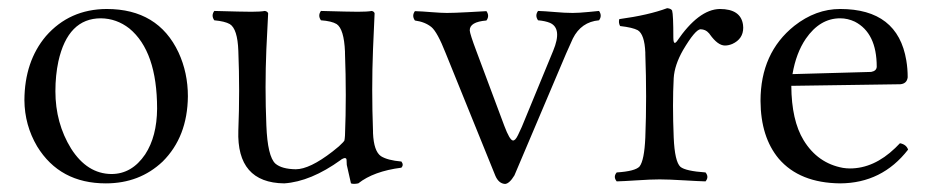

<svg xmlns="http://www.w3.org/2000/svg" viewBox="-20 -441 2289 472"><path d="M40 -194.8Q40.5 -290 92.8 -352.1Q150.9 -418.5 242.2 -418.9Q368.7 -418.9 418.9 -312Q441.9 -262.2 441.9 -204.1Q440.9 -104.5 379.9 -43.9Q323.2 9.8 240.2 9.8Q127 9.8 71.3 -81.1Q40.5 -133.3 40 -194.8ZM228 -396Q147 -396 123.5 -290Q116.2 -255.9 116.2 -216.8Q116.2 -138.2 154.8 -75.7Q194.3 -13.7 253.9 -13.2Q304.2 -13.2 336.9 -61.5Q365.7 -105.5 366.2 -173.8Q366.2 -314.9 297.9 -371.1Q266.6 -395.5 228 -396Z M678.7 9.8Q561.5 8.3 565.9 -120.1Q569.8 -217.8 565.9 -315.9Q564 -370.1 544.9 -381.8Q532.7 -388.7 506.8 -391.1Q498.5 -402.8 506.8 -414.1Q577.1 -412.1 598.1 -412.1Q620.6 -412.1 630.9 -414.1Q637.7 -413.1 639.2 -408.2Q639.2 -407.2 634.8 -319.8Q630.9 -226.6 634.8 -132.8Q637.7 -56.2 657.2 -38.6Q672.9 -25.4 707 -24.9Q741.2 -24.9 797.4 -68.4Q806.2 -75.2 813 -81.1Q825.7 -92.8 826.7 -95.7Q827.6 -100.1 828.1 -107.9Q832 -205.6 828.1 -310.1Q828.1 -312.5 828.1 -314Q825.7 -369.6 807.6 -381.8Q795.4 -389.2 769 -391.1Q760.7 -402.8 769 -414.1Q839.4 -412.1 859.9 -412.1Q883.3 -412.1 894 -414.1Q899.9 -412.6 900.9 -408.2Q900.9 -407.2 897 -319.8Q893.1 -222.2 897 -117.7Q897 -115.2 897 -113.8Q898.9 -69.3 916.5 -57.1Q932.6 -46.9 966.8 -43.9Q973.1 -35.6 966.8 -28.8Q898.4 -20 860.8 9.8Q849.1 12.2 842.8 9.8Q842.8 9.8 832.5 -35.6Q832 -42.5 832 -46.9Q832 -56.2 820.3 -49.8Q818.8 -48.8 817.9 -47.9Q744.1 5.4 678.7 9.8Z M1302.7 -391.1Q1294.4 -402.8 1302.7 -414.1Q1318.4 -413.6 1341.8 -411.6Q1369.1 -409.2 1387.7 -409.2Q1402.3 -409.2 1427.2 -411.6Q1444.3 -413.6 1452.6 -414.1Q1460.9 -402.3 1452.6 -391.1Q1408.7 -387.2 1388.2 -346.2Q1384.8 -339.4 1371.6 -309.1L1244.6 -9.8Q1232.4 10.3 1221.7 11.2Q1206.1 10.3 1197.8 -8.8L1075.7 -310.1Q1055.2 -362.3 1040.5 -374.5Q1024.9 -387.2 1000 -390.6Q991.7 -402.3 1000 -413.6Q1017.1 -413.1 1041.3 -411.1Q1065.4 -409.2 1078.6 -409.2Q1095.7 -409.2 1130.9 -411.1Q1160.2 -413.1 1175.8 -413.6Q1184.1 -401.9 1175.8 -390.6Q1134.3 -387.2 1134.8 -366.2Q1135.3 -357.4 1150.9 -315.9L1219.7 -131.8Q1232.9 -96.7 1240.7 -95.7Q1246.6 -94.7 1253.4 -108.9Q1257.3 -117.2 1262.7 -128.9L1339.8 -315.9Q1362.8 -371.1 1332 -384.8Q1320.3 -389.6 1302.7 -391.1Z M1566.4 -312Q1564.5 -356.4 1547.9 -366.7Q1535.2 -373.5 1504.4 -377Q1500 -385.3 1502.4 -394Q1574.2 -403.8 1620.1 -420.9Q1629.9 -419.9 1632.3 -415Q1635.3 -404.8 1635.3 -348.1Q1635.3 -335 1639.6 -335.4Q1642.1 -337.4 1643.6 -338.9Q1697.3 -418 1749.5 -418.9Q1801.3 -418.9 1806.6 -379.9Q1807.1 -376 1807.1 -373Q1807.1 -345.2 1780.3 -333Q1771 -329.1 1762.2 -329.1Q1744.6 -329.1 1725.1 -356.4Q1723.1 -359.4 1722.2 -359.9Q1714.8 -368.7 1702.1 -369.1Q1689 -368.2 1659.2 -317.9Q1638.2 -281.2 1636.2 -249Q1632.8 -186 1636.2 -103Q1638.7 -43.5 1652.8 -30.8Q1665.5 -20.5 1714.4 -17.1Q1723.6 -5.9 1714.4 4.9Q1696.3 4.4 1663.1 2.4Q1622.6 0 1601.6 0Q1580.6 0 1544.4 2.4Q1513.7 4.4 1496.1 4.9Q1486.8 -6.3 1496.1 -17.1Q1541.5 -20 1552.2 -31.7Q1564 -46.9 1566.4 -103Q1570.3 -202.1 1566.4 -308.1Q1566.4 -310.5 1566.4 -312Z M1928.2 -258.8 2121.6 -264.2Q2134.8 -266.6 2135.3 -276.9Q2135.3 -359.9 2081.5 -387.7Q2064 -396 2045.4 -396Q1995.6 -396 1960.9 -345.7Q1937 -310.5 1928.2 -258.8ZM2192.4 -88.9Q2208 -85.9 2212.4 -73.2Q2148.4 9.3 2045.4 9.8Q1945.8 8.8 1894.5 -50.8Q1850.1 -104 1849.6 -192.9Q1849.6 -311 1932.6 -377.4Q1985.4 -418.9 2045.4 -418.9Q2187 -418.9 2208 -292.5Q2211.4 -272.5 2211.4 -251Q2209.5 -235.4 2193.4 -233.9L1925.3 -230Q1925.8 -145 1955.6 -96.2Q1990.2 -39.6 2052.2 -28.3Q2061 -26.9 2069.3 -26.9Q2128.4 -26.9 2180.7 -77.1Q2186.5 -83 2192.4 -88.9Z"/></svg>

Font: Linux Libertine Display O
Style: Regular
Weight: 400
Designer: Philipp H. Poll
Foundry: Philipp H. Poll
Version: Version 5.0.9